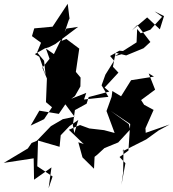

<svg xmlns="http://www.w3.org/2000/svg" viewBox="-30 -914 917 1015"><path d="M662 -334 657 -234 651 -258 555 -328 668 -252V-297L746 -300L686 -375ZM741 -197 739 -236 782 -333 732 -360 716 -385 790 -440 756 -526 784 -509 663 -490 610 -405 564 -433 560 -402 533 -327 576 -211 520 -226 442 -235 393 -253 334 -228 413 -152 384 -162 406 -82 467 -22 470 -85 484 -96 522 -131 595 -161 656 -227 649 -118 602 -84 633 -51 612 63 621 -2 623 -126 618 -114 743 -177 808 -224 867 -256 732 -209ZM827 -825 765 -757 714 -738 695 -761 692 -690 577 -617 660 -641 601 -646 552 -618 573 -593 527 -519 507 -463 543 -402 414 -388 426 -423 322 -382 301 -442 287 -401 364 -297 302 -284 239 -247 165 -170 137 -158 117 -129 -10 -53C42 -61 96 -69 148 -77L150 36L242 -29L227 81L248 19L167 -35L171 -171L285 -138L291 -199L338 -248L384 -280L363 -210L355 -253L366 -332L428 -366L439 -401L548 -430L523 -451L596 -530L567 -561L581 -635L637 -621L729 -659L765 -692L696 -782L667 -753L748 -822L815 -759L837 -829L787 -854ZM154 -628 207 -658 228 -664 262 -681 383 -772 321 -763 255 -628 213 -657 232 -603 194 -556 218 -499 213 -374 245 -347 203 -284 132 -250 178 -329 281 -312 324 -375 366 -406 395 -457 396 -504 371 -534 389 -657 321 -708 296 -698 338 -821 339 -803 328 -894 248 -773 151 -764 139 -723 187 -688 166 -637 203 -593 211 -518 178 -614Z"/></svg>

Font: Hussar Lance
Style: ExBdObl
Weight: 700
Foundry: Cannot Into Space Fonts, PlusOne Fonts
Version: Version 2.270